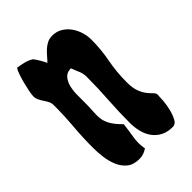

<svg xmlns="http://www.w3.org/2000/svg" viewBox="-159 -568 629 629"><g transform="rotate(-45 156.0 -253.0)"><path d="M39 -502Q53 -500 67.5 -496.5Q82 -493 95 -485Q109 -467 120 -443Q128 -451 136 -460.5Q144 -470 152.5 -477.5Q161 -485 171 -490Q181 -495 194 -495Q214 -495 229 -486Q244 -477 254.5 -462.5Q265 -448 270.5 -430.5Q276 -413 276 -395Q276 -350 267.5 -305.5Q259 -261 259 -215Q259 -187 265.5 -170.5Q272 -154 280.5 -143.5Q289 -133 295.5 -127Q302 -121 302 -114Q302 -105 300.5 -86.5Q299 -68 294.5 -50Q290 -32 282.5 -18Q275 -4 263 -4Q238 -4 221 -13Q204 -22 193 -37Q182 -52 177 -72Q172 -92 172 -114Q172 -165 175.5 -216.5Q179 -268 179 -320Q179 -335 173 -348.5Q167 -362 162 -376Q143 -376 133 -364Q123 -352 119 -335Q115 -318 115 -299.5Q115 -281 115 -268Q115 -241 113.5 -222.5Q112 -204 114.5 -189Q117 -174 126 -159Q135 -144 155 -124Q152 -98 147.5 -71.5Q143 -45 148 -19Q131 -7 111 -7Q84 -7 68 -20Q52 -33 43.5 -53Q35 -73 32 -96Q29 -119 29 -140Q29 -188 33 -235Q37 -282 37 -330Q37 -340 33 -348Q29 -356 23.5 -364Q18 -372 14 -380.5Q10 -389 10 -398Q10 -406 13 -421Q16 -436 20 -451.5Q24 -467 29 -481.5Q34 -496 39 -502Z"/></g></svg>

Font: Reclame
Style: Regular
Weight: 400
Designer: Peter Wiegel
Foundry: Peter Wiegel
Version: Version 1.000